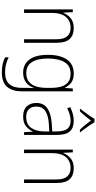

<svg xmlns="http://www.w3.org/2000/svg" viewBox="499 -1303 1045 2083"><g transform="rotate(90 1021.5 -261.5)"><path d="M285 -539Q362 -539 403 -495Q444 -451 444 -356V0H406V-351Q406 -431 373.5 -468Q341 -505 282 -505Q208 -505 164 -454Q120 -403 120 -300V0H82V-529H112L117 -426H120Q136 -470 176 -504.5Q216 -539 285 -539Z M778 -539Q840 -539 876 -512Q912 -485 931 -444H934L940 -529H971V24Q971 126 922.5 183.5Q874 241 763 241Q712 241 673 231.5Q634 222 602 206V167Q635 184 675 195Q715 206 763 206Q852 206 892.5 159.5Q933 113 933 27V-12Q933 -36 933.5 -58Q934 -80 936 -106H933Q915 -51 873 -20.5Q831 10 768 10Q677 10 626 -58Q575 -126 575 -260Q575 -390 625.5 -464.5Q676 -539 778 -539ZM780 -505Q694 -505 654.5 -439.5Q615 -374 615 -260Q615 -143 655 -83.5Q695 -24 772 -24Q834 -24 869.5 -55Q905 -86 919 -135Q933 -184 933 -239V-299Q933 -359 918.5 -405.5Q904 -452 870.5 -478.5Q837 -505 780 -505Z M1291 -539Q1369 -539 1406.5 -495.5Q1444 -452 1444 -355V0H1414L1408 -94H1406Q1387 -52 1349.5 -21Q1312 10 1243 10Q1170 10 1133.5 -30Q1097 -70 1097 -133Q1097 -212 1155 -252.5Q1213 -293 1320 -300L1406 -306V-349Q1406 -434 1377.5 -469.5Q1349 -505 1289 -505Q1257 -505 1224 -496Q1191 -487 1155 -468L1142 -501Q1176 -518 1213.5 -528.5Q1251 -539 1291 -539ZM1323 -269Q1233 -263 1184.5 -230.5Q1136 -198 1136 -133Q1136 -80 1165.5 -51.5Q1195 -23 1248 -23Q1328 -23 1366.5 -76.5Q1405 -130 1406 -219V-274ZM1306 -764Q1319 -742 1338.5 -713.5Q1358 -685 1378 -657.5Q1398 -630 1413 -613V-606H1387Q1362 -631 1335.5 -663.5Q1309 -696 1288 -725Q1266 -697 1239.5 -664Q1213 -631 1188 -606H1162V-613Q1178 -632 1198.5 -659.5Q1219 -687 1238 -714.5Q1257 -742 1269 -764Z M1806 -539Q1883 -539 1924 -495Q1965 -451 1965 -356V0H1927V-351Q1927 -431 1894.5 -468Q1862 -505 1803 -505Q1729 -505 1685 -454Q1641 -403 1641 -300V0H1603V-529H1633L1638 -426H1641Q1657 -470 1697 -504.5Q1737 -539 1806 -539Z"/></g></svg>

Font: Noto Sans Kannada SemiCondensed ExtraLight
Style: Regular
Weight: 200
Width: 4
Designer: Jelle Bosma - Monotype Design Team
Foundry: Monotype Imaging Inc.
Version: Version 2.005; ttfautohint (v1.8.4.7-5d5b)